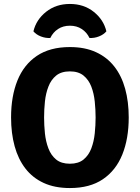

<svg xmlns="http://www.w3.org/2000/svg" viewBox="-20 -936 706 971"><path d="M203 -342Q203 -302.5 207.2 -261.5Q211.5 -220.5 224.8 -185.5Q238 -150.5 264 -129.2Q290 -108 333.5 -108Q376.5 -108 402.5 -129.2Q428.5 -150.5 441.8 -185.5Q455 -220.5 459.2 -261.5Q463.5 -302.5 463.5 -342Q463.5 -381.5 459.2 -422.5Q455 -463.5 441.8 -498Q428.5 -532.5 402.5 -553.8Q376.5 -575 333.5 -575Q290 -575 264 -553.8Q238 -532.5 224.8 -498Q211.5 -463.5 207.2 -422.5Q203 -381.5 203 -342ZM36 -342Q36 -449 68.2 -529Q100.5 -609 166.5 -653.5Q232.5 -698 333.5 -698Q409.5 -698 465.5 -672.2Q521.5 -646.5 558.2 -599.5Q595 -552.5 613 -487Q631 -421.5 631 -342Q631 -234.5 598.5 -154.2Q566 -74 500.2 -29.5Q434.5 15 333.5 15Q257 15 201 -10.8Q145 -36.5 108.5 -83.8Q72 -131 54 -196.5Q36 -262 36 -342ZM518 -777.5Q504 -761 480.5 -751.8Q457 -742.5 432.5 -744Q419 -772.5 393.5 -789.2Q368 -806 333.5 -806Q299 -806 273.5 -789.2Q248 -772.5 234.5 -744Q210 -742.5 186.5 -751.8Q163 -761 149 -777.5Q163 -836.5 213 -876.2Q263 -916 333.5 -916Q404 -916 454 -876.2Q504 -836.5 518 -777.5Z"/></svg>

Font: Signika SC
Style: Regular
Weight: 300
Designer: Anna Giedryś
Foundry: Anna Giedryś
Version: Version 2.000